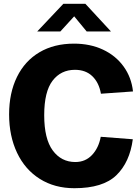

<svg xmlns="http://www.w3.org/2000/svg" viewBox="-20 -982 740 1012"><path d="M681 -500 512 -488Q502 -546 467 -580Q432 -614 375 -614Q301 -614 257 -556.5Q213 -499 213 -375Q213 -250 258 -189Q303 -128 377 -128Q430 -128 465 -165Q500 -202 511 -261L680 -248Q664 -127 593.5 -58.5Q523 10 372 10Q268 10 190 -39Q112 -88 70 -176.5Q28 -265 28 -379Q28 -492 69.5 -576.5Q111 -661 188 -706.5Q265 -752 370 -752Q455 -752 522.5 -720.5Q590 -689 631.5 -631.5Q673 -574 681 -500ZM371 -896 298 -816H176L314 -962H430L565 -816H437Z"/></svg>

Font: Morrison
Style: Bold
Weight: 700
Designer: Pablo Impallari, Rodrigo Fuenzalida (Modified by Dan O. Williams)
Version: Version 0.03;June 6, 2019;FontCreator 11.5.0.2425 64-bit; tt